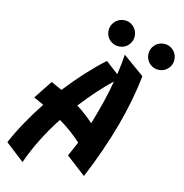

<svg xmlns="http://www.w3.org/2000/svg" viewBox="-181 -998 1089 1139"><g transform="rotate(10 363.5 -429.0)"><path d="M202 -256Q91 -114 27 29L-82 -72Q-17 -194 89 -327L29 -361L115 -469L180 -433Q302 -563 416 -649L490 -582Q505 -644 514 -704L639 -596Q580 -296 400 47L286 -57Q318 -115 332 -142Q277 -203 202 -256ZM289 -358Q343 -317 388 -269Q449 -421 478 -536Q390 -467 289 -358ZM417 -769Q394 -792 394 -825Q394 -858 417.5 -881.5Q441 -905 474 -905Q507 -905 530 -881.5Q553 -858 553 -825Q553 -792 530 -769Q507 -746 474 -746Q441 -746 417 -769ZM674 -673Q651 -696 651 -729Q651 -762 674 -785Q697 -808 730 -808Q763 -808 786 -785Q809 -762 809 -729Q809 -696 786 -673Q763 -650 730 -650Q697 -650 674 -673Z"/></g></svg>

Font: Vampiro One
Style: Regular
Weight: 400
Designer: Riccardo De Franceschi
Foundry: Sorkin Type Co.
Version: Version 1.002